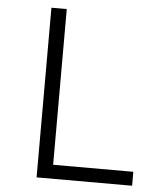

<svg xmlns="http://www.w3.org/2000/svg" viewBox="-52 -776 705 823"><g transform="rotate(5 300.0 -365.0)"><path d="M136 0H547V-60H202V-730H136Z"/></g></svg>

Font: JetBrains Mono ExtraLight
Style: Regular
Weight: 240
Monospace: yes
Designer: Philipp Nurullin, Konstantin Bulenkov
Foundry: JetBrains
Version: Version 2.305